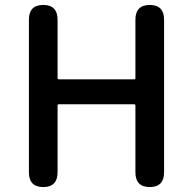

<svg xmlns="http://www.w3.org/2000/svg" viewBox="-20 -757 780 777"><path d="M155 0Q97 0 97 -60V-677Q97 -737 155 -737Q213 -737 213 -677V-441Q213 -436 218 -436H523Q528 -436 528 -441V-677Q528 -737 586 -737Q644 -737 644 -677V-60Q644 0 586 0Q528 0 528 -60V-330Q528 -335 523 -335H218Q213 -335 213 -330V-60Q213 0 155 0Z"/></svg>

Font: Resource Han Rounded JP Medium
Style: Regular
Weight: 500
Designer: Cyano Hao (round all glyphs); Ryoko NISHIZUKA 西塚涼子 (kana, bopomofo & ideographs); Paul D. Hunt (Latin, Greek & Cyrillic)
Foundry: Cyano Hao
Version: 0.990